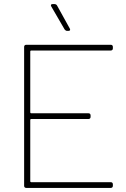

<svg xmlns="http://www.w3.org/2000/svg" viewBox="-20 -919 616 939"><path d="M321 -780 259 -892C257 -896 252 -899 247 -899H238C232 -899 229 -897 229 -893C229 -891 230 -889 231 -887L296 -775C299 -771 303 -768 308 -768H314C320 -768 323 -770 323 -774C323 -776 322 -778 321 -780ZM532 -682V-690C532 -696 528 -700 522 -700H108C102 -700 98 -696 98 -690V-10C98 -4 102 0 108 0H522C528 0 532 -4 532 -10V-18C532 -24 528 -28 522 -28H132C130 -28 128 -30 128 -32V-333C128 -335 130 -337 132 -337H413C419 -337 423 -341 423 -347V-355C423 -361 419 -365 413 -365H132C130 -365 128 -367 128 -369V-668C128 -670 130 -672 132 -672H522C528 -672 532 -676 532 -682Z"/></svg>

Font: Barlow Thin
Style: Regular
Weight: 250
Designer: Jeremy Tribby
Foundry: Tribby Type
Version: Version 1.422;hotconv 1.0.109;makeotfexe 2.5.65596